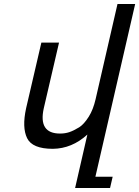

<svg xmlns="http://www.w3.org/2000/svg" viewBox="-20 -736 693 956"><path d="M279 -71Q304 -71 325 -78Q346 -85 374 -102Q398 -117 422 -155Q444 -190 456 -242L565 -716H653L455 144H541L528 200H354L415 -66Q338 4 243 5Q141 5 115 -48Q89 -101 110 -197L186 -524H274L198 -197Q170 -71 279 -71Z"/></svg>

Font: Miedinger
Style: Italic
Weight: 400
Italic angle: -13°
Version: Version 001.000